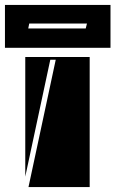

<svg xmlns="http://www.w3.org/2000/svg" viewBox="-71 -755 466 775"><path d="M154 -514H132L31 -42V-525H291V0H44ZM-51 -562V-735H375V-562ZM47 -660 43 -640H275L280 -660Z"/></svg>

Font: J.M. Nexus Grotesque
Style: Regular
Weight: 900
Designer: deFharo
Foundry: deFharo
Version: Version 3.003